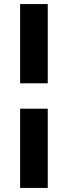

<svg xmlns="http://www.w3.org/2000/svg" viewBox="-20 -795 334 945"><path d="M215 -775V-385H79V-775ZM215 -260V130H79V-260Z"/></svg>

Font: Raleway ExtraBold
Style: Regular
Weight: 800
Designer: Matt McInerney, Pablo Impallari, Rodrigo Fuenzalida
Foundry: Matt McInerney, Pablo Impallari, Rodrigo Fuenzalida
Version: Version 4.026